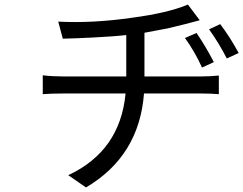

<svg xmlns="http://www.w3.org/2000/svg" viewBox="-20 -776 1069 844"><path d="M615 -440H863Q905 -440 942 -444V-362Q909 -365 864 -365H613Q592 -90 358 48L280 -6Q508 -112 532 -365H257Q204 -365 168 -362V-445Q210 -440 256 -440H535V-622Q485 -616 387 -611Q310 -607 256 -606L236 -681Q387 -673 560 -698Q719 -719 806 -756L858 -687L802 -672Q744 -658 716 -651Q634 -635 615 -632ZM920 -503 868 -479Q837 -548 793 -609L844 -631Q886 -569 920 -503ZM899 -647 948 -670Q992 -612 1029 -543L977 -519Q941 -589 899 -647Z"/></svg>

Font: Source Han Sans Regular
Style: Regular
Weight: 400
Designer: Ryoko NISHIZUKA  (kana & ideographs); Paul D. Hunt (Latin, Greek & Cyrillic); Wenlong ZHANG  (bopomofo); Sandoll Communi
Foundry: Adobe Systems Incorporated
Version: Version 1.00 January 18, 2024, initial release